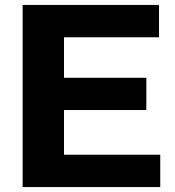

<svg xmlns="http://www.w3.org/2000/svg" viewBox="-20 -760 712 780"><path d="M72 0V-740H626V-608.5H240V-131.5H631V0ZM163.5 -313V-444H574.5V-313Z"/></svg>

Font: Encode Sans SC SemiExpanded
Style: Bold
Weight: 700
Width: 6
Designer: Multiple Designers
Foundry: Impallari Type
Version: Version 3.002